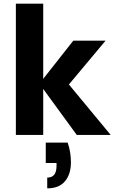

<svg xmlns="http://www.w3.org/2000/svg" viewBox="-20 -740 641 1053"><path d="M401 0 196 -281 382 -517H559L308 -217V-337L587 0ZM67 0V-720H217V0ZM239 293V234Q265 234 277.5 218Q290 202 290 170V154H231V42H351Q361 71 365 98Q369 125 369 150Q369 215 336.5 254Q304 293 239 293Z"/></svg>

Font: DM Sans 11pt Black
Style: Regular
Weight: 900
Version: Version 4.004;gftools[0.9.30]